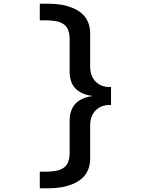

<svg xmlns="http://www.w3.org/2000/svg" viewBox="-20 -834 890 1035"><path d="M569 -365H578.5V-268H569Q524.5 -268 495.2 -238.5Q466 -209 466 -157V22.5Q466 57 453.5 84.2Q441 111.5 420 129.2Q399 147 369.5 159Q340 171 307.8 176Q275.5 181 239 181H194.5V91.5H217Q234.5 91.5 246.2 91Q258 90.5 273.8 88.2Q289.5 86 300.2 82.2Q311 78.5 322.2 71.2Q333.5 64 340.2 53.5Q347 43 351.2 27.5Q355.5 12 355.5 -7.5V-185Q355.5 -214 364 -236.8Q372.5 -259.5 385 -273.2Q397.5 -287 415.2 -296.5Q433 -306 448.5 -310.2Q464 -314.5 481 -316.5Q457 -319 436.5 -326.2Q416 -333.5 396.8 -347.8Q377.5 -362 366.5 -387.5Q355.5 -413 355.5 -448V-625.5Q355.5 -645 351.2 -660.5Q347 -676 340.2 -686.5Q333.5 -697 322.2 -704.2Q311 -711.5 300.2 -715.2Q289.5 -719 273.8 -721.2Q258 -723.5 246.2 -724Q234.5 -724.5 217 -724.5H194.5V-814H239Q275.5 -814 307.8 -809Q340 -804 369.5 -792Q399 -780 420 -762.2Q441 -744.5 453.5 -717.2Q466 -690 466 -655.5V-476Q466 -424 495.2 -394.5Q524.5 -365 569 -365Z"/></svg>

Font: League Mono Wide Medium
Style: Regular
Weight: 500
Width: 8
Designer: Tyler Finck
Foundry: The League of Moveable Type / Tyler Finck
Version: Version 2.210